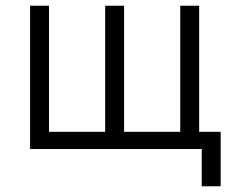

<svg xmlns="http://www.w3.org/2000/svg" viewBox="-20 -520 810 670"><path d="M85 -500H151V-60H347V-500H413V-60H609V-500H675V-60H750V130H684V0H85Z"/></svg>

Font: Retni Sans
Style: Regular
Weight: 400
Designer: Vitaly Kuzmin
Foundry: ParaType Ltd.
Version: Version 1.00;March 2, 2019;FontCreator 11.5.0.2425 64-bit; t